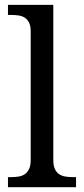

<svg xmlns="http://www.w3.org/2000/svg" viewBox="-20 -780 350 800"><path d="M25.9 -42Q43 -42 57.9 -44.4Q72.8 -46.9 83.7 -54.4Q94.7 -62 101.3 -76.2Q107.9 -90.3 107.9 -113.8V-649.9Q107.9 -671.9 101.3 -685.3Q94.7 -698.7 83.5 -706.1Q72.3 -713.4 57.4 -715.6Q42.5 -717.8 25.9 -717.8H13.2V-759.8H202.1V-113.8Q202.1 -90.3 208.5 -76.2Q214.8 -62 226.1 -54.4Q237.3 -46.9 252.2 -44.4Q267.1 -42 284.2 -42H296.9V0H13.2V-42Z"/></svg>

Font: Droid-TTFautohint Serif
Style: Regular
Weight: 400
Foundry: Ascender Corporation
Version: Version 1.00; ttfautohint (v1.00rc1.4-1a1c-dirty) -l 8 -r 50